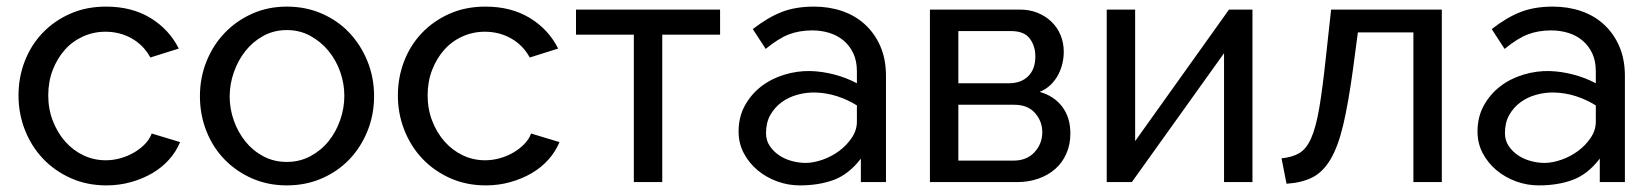

<svg xmlns="http://www.w3.org/2000/svg" viewBox="-20 -551 4995 581"><path d="M36 -262Q36 -317 55 -366Q74 -415 109 -451.5Q144 -488 192.5 -509.5Q241 -531 301 -531Q379 -531 435.5 -496.5Q492 -462 521 -404L435 -377Q415 -414 379 -434.5Q343 -455 299 -455Q263 -455 231 -440.5Q199 -426 176 -400Q153 -374 139.5 -339Q126 -304 126 -262Q126 -221 140 -185Q154 -149 177.5 -122.5Q201 -96 232.5 -81Q264 -66 300 -66Q323 -66 345.5 -72.5Q368 -79 386.5 -90Q405 -101 419 -115.5Q433 -130 439 -147L525 -121Q513 -92 491.5 -68Q470 -44 441 -27Q412 -10 376.5 0Q341 10 302 10Q243 10 194 -12Q145 -34 110 -71Q75 -108 55.5 -157.5Q36 -207 36 -262Z M848 10Q791 10 743 -11Q695 -32 659.5 -68.5Q624 -105 604.5 -154.5Q585 -204 585 -260Q585 -316 605 -365.5Q625 -415 660 -451.5Q695 -488 743 -509.5Q791 -531 848 -531Q905 -531 953.5 -510Q1002 -489 1037 -452Q1072 -415 1092 -365.5Q1112 -316 1112 -260Q1112 -204 1092 -154.5Q1072 -105 1037 -68.5Q1002 -32 953.5 -11Q905 10 848 10ZM675 -259Q675 -222 687.5 -186.5Q700 -151 722.5 -123Q745 -95 777 -78Q809 -61 848 -61Q887 -61 919.5 -78.5Q952 -96 974.5 -124Q997 -152 1009.5 -188Q1022 -224 1022 -261Q1022 -298 1009.5 -333.5Q997 -369 974 -397Q951 -425 919 -442.5Q887 -460 848 -460Q809 -460 777 -442.5Q745 -425 722.5 -396.5Q700 -368 687.5 -332Q675 -296 675 -259Z M1184 -262Q1184 -317 1203 -366Q1222 -415 1257 -451.5Q1292 -488 1340.5 -509.5Q1389 -531 1449 -531Q1527 -531 1583.5 -496.5Q1640 -462 1669 -404L1583 -377Q1563 -414 1527 -434.5Q1491 -455 1447 -455Q1411 -455 1379 -440.5Q1347 -426 1324 -400Q1301 -374 1287.5 -339Q1274 -304 1274 -262Q1274 -221 1288 -185Q1302 -149 1325.5 -122.5Q1349 -96 1380.5 -81Q1412 -66 1448 -66Q1471 -66 1493.5 -72.5Q1516 -79 1534.5 -90Q1553 -101 1567 -115.5Q1581 -130 1587 -147L1673 -121Q1661 -92 1639.5 -68Q1618 -44 1589 -27Q1560 -10 1524.5 0Q1489 10 1450 10Q1391 10 1342 -12Q1293 -34 1258 -71Q1223 -108 1203.5 -157.5Q1184 -207 1184 -262Z M1984 0H1898V-446H1723V-522H2159V-446H1984Z M2400 10Q2365 10 2332 -2Q2299 -14 2273 -35.5Q2247 -57 2231 -87Q2215 -117 2215 -153Q2215 -197 2234 -231.5Q2253 -266 2283.5 -289.5Q2314 -313 2353.5 -325Q2393 -337 2433 -336Q2468 -335 2504.5 -325.5Q2541 -316 2573 -299V-335Q2573 -367 2562 -390Q2551 -413 2532.5 -428.5Q2514 -444 2489.5 -451.5Q2465 -459 2438 -459Q2399 -459 2367.5 -447Q2336 -435 2297 -403L2258 -463Q2303 -498 2345 -514.5Q2387 -531 2443 -531Q2489 -531 2528.5 -517.5Q2568 -504 2597.5 -477Q2627 -450 2644 -411Q2661 -372 2661 -321V0H2585V-71Q2549 -24 2504 -7Q2459 10 2400 10ZM2573 -183V-232Q2544 -250 2512.5 -260Q2481 -270 2449 -271Q2421 -272 2393.5 -264.5Q2366 -257 2345 -241.5Q2324 -226 2311 -203Q2298 -180 2298 -148Q2298 -126 2309.5 -109Q2321 -92 2338.5 -80.5Q2356 -69 2377 -63.5Q2398 -58 2418 -58Q2441 -58 2468.5 -67.5Q2496 -77 2519 -94Q2542 -111 2557.5 -134Q2573 -157 2573 -183Z M3067 -522Q3095 -522 3119 -512.5Q3143 -503 3161 -486Q3179 -469 3189 -445.5Q3199 -422 3199 -394Q3199 -377 3195 -359.5Q3191 -342 3182.5 -325.5Q3174 -309 3160 -295Q3146 -281 3126 -273Q3169 -261 3194 -228.5Q3219 -196 3219 -147Q3219 -114 3207 -86.5Q3195 -59 3173.5 -40Q3152 -21 3122.5 -10.5Q3093 0 3057 0H2794V-522ZM3032 -299Q3070 -299 3091.5 -320.5Q3113 -342 3113 -380Q3113 -412 3096 -434.5Q3079 -457 3039 -457H2880V-299ZM3047 -65Q3087 -65 3110.5 -90.5Q3134 -116 3134 -151Q3134 -184 3112 -209Q3090 -234 3049 -234H2880V-65Z M3415 -124 3699 -522H3770V0H3684V-390L3405 0H3329V-522H3415Z M3858 -72Q3890 -75 3911.5 -87.5Q3933 -100 3947.5 -132.5Q3962 -165 3972 -223.5Q3982 -282 3992 -376L4008 -522H4343V0H4257V-453H4089L4074 -340Q4060 -238 4044.5 -172.5Q4029 -107 4006 -68.5Q3983 -30 3951 -14Q3919 2 3873 5Z M4636 10Q4601 10 4568 -2Q4535 -14 4509 -35.5Q4483 -57 4467 -87Q4451 -117 4451 -153Q4451 -197 4470 -231.5Q4489 -266 4519.5 -289.5Q4550 -313 4589.5 -325Q4629 -337 4669 -336Q4704 -335 4740.5 -325.5Q4777 -316 4809 -299V-335Q4809 -367 4798 -390Q4787 -413 4768.5 -428.5Q4750 -444 4725.5 -451.5Q4701 -459 4674 -459Q4635 -459 4603.5 -447Q4572 -435 4533 -403L4494 -463Q4539 -498 4581 -514.5Q4623 -531 4679 -531Q4725 -531 4764.5 -517.5Q4804 -504 4833.5 -477Q4863 -450 4880 -411Q4897 -372 4897 -321V0H4821V-71Q4785 -24 4740 -7Q4695 10 4636 10ZM4809 -183V-232Q4780 -250 4748.5 -260Q4717 -270 4685 -271Q4657 -272 4629.5 -264.5Q4602 -257 4581 -241.5Q4560 -226 4547 -203Q4534 -180 4534 -148Q4534 -126 4545.5 -109Q4557 -92 4574.5 -80.5Q4592 -69 4613 -63.5Q4634 -58 4654 -58Q4677 -58 4704.5 -67.5Q4732 -77 4755 -94Q4778 -111 4793.5 -134Q4809 -157 4809 -183Z"/></svg>

Font: IngvarSans
Style: Regular
Weight: 500
Version: Version 3.000